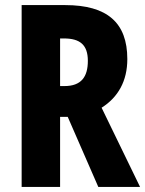

<svg xmlns="http://www.w3.org/2000/svg" viewBox="-20 -734 570 754"><path d="M236 -714H65V0H216V-275H246L366 0H530L379 -311C444 -352 480 -416 480 -502C480 -645 401 -714 236 -714ZM231 -583C294 -583 325 -558 325 -495C325 -432 299 -396 233 -396H216V-583Z"/></svg>

Font: Noto Sans Gujarati UI ExtraCondensed ExtraBold
Style: Regular
Weight: 800
Width: 2
Designer: Jelle Bosma - Monotype Design Team, Universal Thirst
Foundry: Monotype Imaging Inc.
Version: Version 2.106